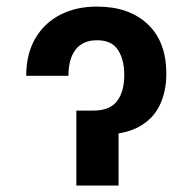

<svg xmlns="http://www.w3.org/2000/svg" viewBox="-20 -573 595 593"><path d="M61 -338.9Q61 -405.8 88.6 -453.6Q116.2 -501.5 165.5 -527.1Q214.8 -552.7 279.3 -552.7Q378.4 -552.7 436 -498.5Q493.7 -444.3 493.7 -345.2Q493.7 -289.6 472.9 -247.1Q452.1 -204.6 408.2 -180.9Q364.3 -157.2 295.4 -157.2H239.3V-231.4H267.6Q318.8 -231.4 341.3 -260.5Q363.8 -289.6 363.8 -341.3Q363.8 -389.2 344.2 -418.9Q324.7 -448.7 279.8 -448.7Q235.8 -448.7 213.6 -419.9Q191.4 -391.1 191.4 -338.9ZM215.8 -231.4H346.2V0H215.8Z"/></svg>

Font: Inter 20pt SemiBold
Style: Regular
Weight: 600
Version: Version 4.001;git-66647c0bb